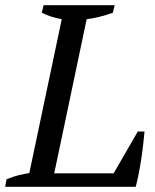

<svg xmlns="http://www.w3.org/2000/svg" viewBox="-40 -720 598 740"><path d="M128 -700H402L395 -671Q370 -662 344.5 -655.5Q319 -649 294 -646L169 -52H398L491 -213H517Q515 -192 512 -164.5Q509 -137 504.5 -107.5Q500 -78 494.5 -50Q489 -22 483 0H-20L-15 -29Q12 -40 33 -45Q54 -50 73 -53L198 -646Q151 -655 121 -671Z"/></svg>

Font: PTSerif
Style: Italic
Weight: 400
Italic angle: -12°
Designer: A.Korolkova, O.Umpeleva, V.Yefimov
Foundry: ParaType Ltd
Version: Version 1.000W OFL; ttfautohint (v1.2) -l 8 -r 50 -G 200 -x 